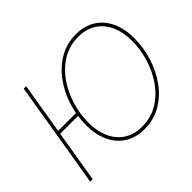

<svg xmlns="http://www.w3.org/2000/svg" viewBox="-157 -983 1239 1239"><g transform="rotate(-45 462.5 -363.5)"><path d="M306.6 -377 302.7 -354.5H113.8L117.7 -377ZM188.5 -726.6 67.9 1H45.4L166 -726.6ZM532.7 9.8Q455.1 9.8 399.4 -25.6Q343.8 -61 313.7 -125.2Q283.7 -189.5 283.7 -275.4Q283.7 -359.9 309.3 -441.9Q335 -523.9 383.3 -590.6Q431.6 -657.2 499.8 -697.3Q567.9 -737.3 653.3 -737.3Q730.5 -737.3 786.1 -701.9Q841.8 -666.5 871.6 -602.5Q901.4 -538.6 901.4 -452.1Q901.4 -368.2 876 -285.9Q850.6 -203.6 802.7 -137Q754.9 -70.3 686.8 -30.3Q618.7 9.8 532.7 9.8ZM533.7 -12.7Q613.8 -12.7 677.5 -50.8Q741.2 -88.9 786.1 -152.6Q831.1 -216.3 855 -293.7Q878.9 -371.1 878.9 -450.2Q878.9 -530.8 851.8 -590.1Q824.7 -649.4 773.9 -682.1Q723.1 -714.8 652.8 -714.8Q572.3 -714.8 508.3 -676.8Q444.3 -638.7 399.2 -575Q354 -511.2 330.1 -433.6Q306.2 -356 306.2 -276.9Q306.2 -197.3 333.3 -137.7Q360.4 -78.1 411.4 -45.4Q462.4 -12.7 533.7 -12.7Z"/></g></svg>

Font: Inter 28pt Thin
Style: Italic
Weight: 250
Italic angle: -9.3988°
Designer: Rasmus Andersson
Foundry: rsms
Version: Version 4.001;git-66647c0bb